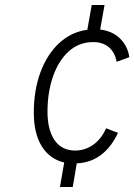

<svg xmlns="http://www.w3.org/2000/svg" viewBox="-20 -732 534 764"><path d="M218.5 12 235.5 -85.5Q178.5 -98.5 146.5 -149.5Q114.5 -200.5 114.5 -284Q114.5 -373 141 -444.5Q167.5 -516 215.5 -560.5Q263.5 -605 327.5 -613.5L345 -712H396L378.5 -614.5Q429.5 -608 459.2 -577.2Q489 -546.5 494.5 -504.5L444 -486Q437.5 -523 413.5 -543.8Q389.5 -564.5 351 -564.5Q294.5 -564.5 253.8 -527.8Q213 -491 191 -428Q169 -365 169 -287Q169 -216 197 -174.5Q225 -133 279.5 -133Q318.5 -133 351 -156Q383.5 -179 402 -221.5L449.5 -203.5Q424 -148 382.8 -116.2Q341.5 -84.5 285.5 -82L269.5 12Z"/></svg>

Font: Overpass ExtraLight
Style: Italic
Weight: 250
Italic angle: -10°
Designer: Delve Withrington, Dave Bailey, Thomas Jockin
Foundry: Delve Fonts LLC
Version: Version 4.000